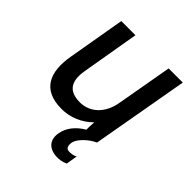

<svg xmlns="http://www.w3.org/2000/svg" viewBox="-197 -647 969 969"><g transform="rotate(45 287.5 -162.0)"><path d="M210 7C272 7 329 -17 375 -62C373 -45 373 -23 373 -8C324 21 294 61 287 103C277 154 302 190 358 195C379 197 404 193 424 183L434 122C421 131 400 133 388 132C369 131 363 116 367 90C373 60 415 19 457 0L549 -520H448L395 -220C380 -134 323 -82 252 -82C154 -82 147 -149 159 -216L211 -520H110L57 -213C34 -81 74 7 210 7Z"/></g></svg>

Font: Fixel Text 20240404 Medium
Style: Italic
Weight: 500
Width: 4
Italic angle: -10°
Designer: AlfaBravo + MacPaw
Foundry: Kyrylo Tkachov, Marchela Mozhyna, Serhii Makarenko, Maria Weinstein, Zakhar Kryvoshyya
Version: Version 1.211;Glyphs 3.2 (3225)